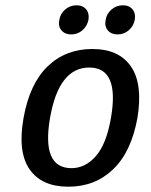

<svg xmlns="http://www.w3.org/2000/svg" viewBox="-20 -695 570 725"><path d="M204 -620Q208 -644 226.5 -659.5Q245 -675 269 -675Q293 -675 305.5 -659.5Q318 -644 314 -620Q309 -596 291 -580.5Q273 -565 249 -565Q225 -565 212 -580.5Q199 -596 204 -620ZM379 -620Q383 -644 401.5 -659.5Q420 -675 444 -675Q468 -675 480.5 -659.5Q493 -644 489 -620Q484 -596 466 -580.5Q448 -565 424 -565Q400 -565 387 -580.5Q374 -596 379 -620ZM69 -250Q92 -379 160 -444.5Q228 -510 329 -510Q429 -510 474.5 -444Q520 -378 499 -250Q476 -122 407.5 -56Q339 10 238 10Q137 10 91.5 -56Q46 -122 69 -250ZM250 -60Q302 -60 342 -105.5Q382 -151 399 -250Q432 -440 317 -440Q202 -440 169 -250Q136 -60 250 -60Z"/></svg>

Font: Scada
Style: Italic
Weight: 400
Italic angle: -10°
Designer: Jovanny Lemonad
Foundry: Jovanny Lemonad
Version: Version 4.100;PS 004.100;hotconv 1.0.88;makeotf.lib2.5.64775